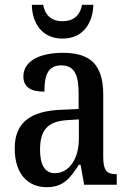

<svg xmlns="http://www.w3.org/2000/svg" viewBox="-20 -766 537 796"><path d="M239 -606C325 -606 365 -671 367 -746H320C311 -698 281 -678 239 -678C198 -678 168 -698 159 -746H112C113 -671 154 -606 239 -606ZM173 10C244 10 270 -27 307 -83H314L329 0H464V-44H461C422 -44 408 -60 408 -116V-374C408 -500 352 -547 241 -547C146 -547 77 -514 77 -449C77 -406 106 -386 164 -386C164 -451 177 -495 234 -495C294 -495 306 -447 306 -373V-314L235 -311C105 -306 41 -257 41 -151C41 -41 99 10 173 10ZM207 -48C165 -48 146 -85 146 -145C146 -223 174 -263 259 -268L307 -271V-191C307 -108 267 -48 207 -48Z"/></svg>

Font: Noto Serif Condensed Medium
Style: Regular
Weight: 500
Width: 3
Designer: Monotype Design Team
Foundry: Monotype Imaging Inc.
Version: Version 2.015